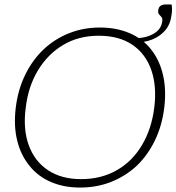

<svg xmlns="http://www.w3.org/2000/svg" viewBox="-20 -838 795 865"><path d="M341 7Q267 7 208.5 -18.5Q150 -44 113 -91Q74 -138 57.5 -204.5Q41 -271 51 -353Q61 -435 94 -502Q127 -569 177 -616Q227 -663 291.5 -688.5Q356 -714 430 -714Q504 -714 563 -689Q622 -664 660 -616Q698 -569 714 -502Q730 -435 720 -353Q710 -271 677.5 -204.5Q645 -138 596 -91Q545 -44 480.5 -18.5Q416 7 341 7ZM345 -31Q436 -31 506 -71Q576 -111 619.5 -184Q663 -257 675 -353Q687 -450 661.5 -523Q636 -596 576 -636.5Q516 -677 425 -677Q334 -677 264.5 -635.5Q195 -594 151 -521Q107 -448 96 -353Q83 -257 109.5 -184Q136 -111 196.5 -71Q257 -31 345 -31ZM587 -646 589 -666Q637 -666 672 -686Q707 -706 711 -743Q713 -755 707.5 -761Q702 -767 696.5 -773.5Q691 -780 693 -791Q694 -805 703 -811.5Q712 -818 727 -818H753Q755 -808 755 -796Q755 -784 753 -772Q748 -729 724.5 -701.5Q701 -674 665.5 -660Q630 -646 587 -646Z"/></svg>

Font: Aleo ExtraLight
Style: Italic
Weight: 250
Italic angle: -7°
Designer: Alessio Laiso
Foundry: Alessio Laiso
Version: Version 2.001;gftools[0.9.29]